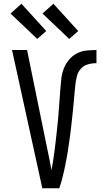

<svg xmlns="http://www.w3.org/2000/svg" viewBox="-20 -1001 540 1021"><path d="M205 0 44 -735H124L224 -245Q232 -208 239.5 -170.5Q247 -133 254 -96Q259 -123 263 -149.5Q267 -176 270.5 -203Q274 -230 277 -257Q280 -284 283 -311Q286 -338 288.5 -365Q291 -392 293 -419.5Q295 -447 297 -474Q299 -501 301 -528Q303 -555 306 -582Q309 -609 318.5 -634.5Q328 -660 345.5 -681.5Q363 -703 387 -716Q411 -729 438 -732Q465 -735 493 -735V-665Q469 -665 446.5 -658.5Q424 -652 409 -634.5Q394 -617 388.5 -594Q383 -571 380.5 -548Q378 -525 376 -502Q374 -479 372 -456Q370 -433 367.5 -410Q365 -387 362.5 -364Q360 -341 357.5 -318Q355 -295 351.5 -272Q348 -249 345 -226Q342 -203 338 -180Q334 -157 329.5 -134.5Q325 -112 320 -89Q315 -66 309 -44Q303 -22 295 0ZM348 -794 206 -929 264 -981 396 -836ZM178 -794 36 -929 94 -981 226 -836Z"/></svg>

Font: Iosevka www.saffi
Style: Regular
Weight: 400
Monospace: yes
Designer: Belleve Invis
Foundry: Belleve Invis
Version: Version 22.0.2; ttfautohint (v1.8.3)